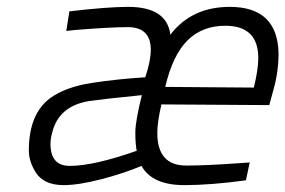

<svg xmlns="http://www.w3.org/2000/svg" viewBox="-20 -529 831 559"><path d="M438 -142Q438 -47 522 -47Q579 -47 678 -54L707 -56L696 -4Q592 10 517 10Q423 10 392 -46Q343 -25 276 -7.5Q209 10 165 10Q103 10 80 -34Q64 -62 64 -91Q64 -198 127 -244Q172 -276 247 -287.5Q322 -299 403 -304Q419 -352 419 -384Q419 -450 352 -450Q303 -450 202 -442L173 -439L182 -496Q294 -509 353 -509Q466 -509 476 -428Q538 -509 649 -509Q788 -509 791 -374Q791 -321 777 -271L764 -223L450 -225Q438 -174 438 -142ZM127 -110Q127 -46 183 -46Q253 -46 378 -90Q374 -110 374 -143Q374 -176 393 -252Q283 -241 241 -235Q151 -221 132 -143Q127 -126 127 -110ZM732 -360Q732 -454 636 -454Q569 -454 526 -411.5Q483 -369 461 -276L719 -274Q732 -327 732 -360Z"/></svg>

Font: Titillium Web Light
Style: Italic
Weight: 300
Italic angle: -13°
Version: Version 1.002;PS 57.000;hotconv 1.0.70;makeotf.lib2.5.55311